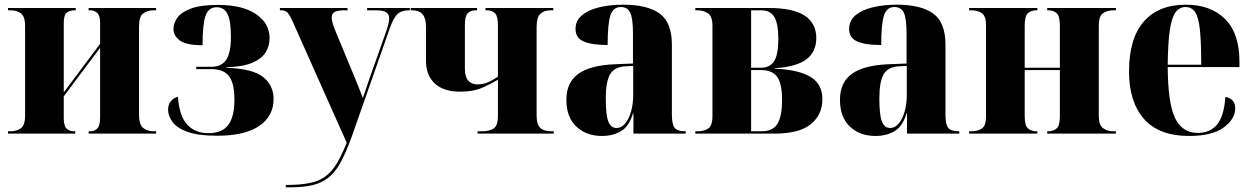

<svg xmlns="http://www.w3.org/2000/svg" viewBox="-20 -570 5344 819"><path d="M14 0V-10H25Q50 -10 68.5 -22.5Q87 -35 87 -77V-459Q87 -501 68.5 -513.5Q50 -526 25 -526H14V-536H303V-526H297Q278 -526 265 -516Q252 -506 252 -473V-176L407 -383V-474Q407 -503 395 -514.5Q383 -526 365 -526H358V-536H646V-526H635Q609 -526 591 -513Q573 -500 573 -457V-81Q573 -38 591 -24Q609 -10 635 -10H646V0H358V-10H366Q384 -10 395.5 -22.5Q407 -35 407 -69V-366L252 -159V-66Q252 -32 264.5 -21Q277 -10 295 -10H301V0Z M906 9Q827 9 781.5 -7Q736 -23 716.5 -49Q697 -75 697 -102Q697 -123 708 -137.5Q719 -152 739 -157Q745 -74 779 -38Q813 -2 869 -2Q928 -2 954 -37.5Q980 -73 980 -144Q980 -215 957 -245Q934 -275 884 -275H817V-285H881Q925 -285 945 -315Q965 -345 965 -413Q965 -482 950.5 -510.5Q936 -539 904 -539Q869 -539 856.5 -502Q844 -465 844 -377Q775 -377 747.5 -397Q720 -417 720 -446Q720 -471 736.5 -494.5Q753 -518 794.5 -533.5Q836 -549 910 -549Q1015 -549 1072.5 -509.5Q1130 -470 1130 -407Q1130 -374 1113 -346.5Q1096 -319 1055.5 -302Q1015 -285 945 -283V-281Q1058 -277 1102.5 -241.5Q1147 -206 1147 -147Q1147 -75 1086 -33Q1025 9 906 9Z M1199 219Q1259 219 1299.5 211Q1340 203 1367.5 183Q1395 163 1416 128Q1437 93 1459 39L1228 -479Q1216 -506 1206.5 -516Q1197 -526 1181 -526H1174V-536H1462L1463 -526H1450Q1420 -526 1407.5 -519Q1395 -512 1395 -495Q1395 -478 1407 -447L1492 -242Q1504 -213 1512 -192.5Q1520 -172 1528 -152Q1535 -174 1542 -193.5Q1549 -213 1555 -232L1629 -441Q1640 -474 1640 -491Q1640 -510 1627 -518Q1614 -526 1584 -526H1546V-536H1728V-526H1725Q1693 -526 1676 -510.5Q1659 -495 1644 -453L1480 14Q1456 81 1432.5 123.5Q1409 166 1380 188.5Q1351 211 1312 220Q1273 229 1219 229H1199Z M2017 0V-10H2034Q2066 -10 2085 -21.5Q2104 -33 2104 -77V-230Q2072 -211 2035 -195Q1998 -179 1943 -179Q1872 -179 1834.5 -214Q1797 -249 1797 -312V-458Q1797 -526 1739 -526H1732V-536H2015V-526H2010Q1987 -526 1975 -513.5Q1963 -501 1963 -462V-278Q1963 -242 1977.5 -226Q1992 -210 2016 -210Q2039 -210 2059 -218Q2079 -226 2104 -243V-461Q2104 -500 2092 -513Q2080 -526 2057 -526H2051V-536H2340V-526H2327Q2301 -526 2285 -511Q2269 -496 2269 -456V-77Q2269 -38 2285 -24Q2301 -10 2332 -10H2342V0Z M2548 10Q2481 10 2438.5 -30Q2396 -70 2396 -144Q2396 -219 2447.5 -255.5Q2499 -292 2604 -296L2680 -299V-427Q2680 -491 2668.5 -515.5Q2657 -540 2628 -540Q2596 -540 2584 -505Q2572 -470 2572 -378Q2503 -378 2469 -393.5Q2435 -409 2435 -446Q2435 -482 2462.5 -505Q2490 -528 2536.5 -539Q2583 -550 2638 -550Q2742 -550 2794 -512Q2846 -474 2846 -380V-81Q2846 -39 2858 -24.5Q2870 -10 2902 -10H2905V0H2682V-86H2680Q2663 -30 2628 -10Q2593 10 2548 10ZM2610 -24Q2631 -24 2647 -43.5Q2663 -63 2672 -95Q2681 -127 2681 -165V-289L2646 -287Q2600 -284 2582 -252.5Q2564 -221 2564 -150Q2564 -79 2575 -51.5Q2586 -24 2610 -24Z M2946 0V-10H2957Q2982 -10 3000.5 -21.5Q3019 -33 3019 -75V-461Q3019 -500 3000 -513Q2981 -526 2957 -526H2946V-536H3257Q3364 -536 3413 -503Q3462 -470 3462 -408Q3462 -349 3420 -317Q3378 -285 3285 -279V-277Q3385 -273 3436.5 -242.5Q3488 -212 3488 -147Q3488 -81 3439 -40.5Q3390 0 3283 0ZM3225 -281Q3265 -281 3282.5 -309.5Q3300 -338 3300 -404Q3300 -469 3283 -497.5Q3266 -526 3228 -526H3184V-281ZM3229 -10Q3276 -10 3296 -41.5Q3316 -73 3316 -146Q3316 -212 3295.5 -241.5Q3275 -271 3227 -271H3184V-10Z M3715 10Q3648 10 3605.5 -30Q3563 -70 3563 -144Q3563 -219 3614.5 -255.5Q3666 -292 3771 -296L3847 -299V-427Q3847 -491 3835.5 -515.5Q3824 -540 3795 -540Q3763 -540 3751 -505Q3739 -470 3739 -378Q3670 -378 3636 -393.5Q3602 -409 3602 -446Q3602 -482 3629.5 -505Q3657 -528 3703.5 -539Q3750 -550 3805 -550Q3909 -550 3961 -512Q4013 -474 4013 -380V-81Q4013 -39 4025 -24.5Q4037 -10 4069 -10H4072V0H3849V-86H3847Q3830 -30 3795 -10Q3760 10 3715 10ZM3777 -24Q3798 -24 3814 -43.5Q3830 -63 3839 -95Q3848 -127 3848 -165V-289L3813 -287Q3767 -284 3749 -252.5Q3731 -221 3731 -150Q3731 -79 3742 -51.5Q3753 -24 3777 -24Z M4114 0V-10H4125Q4151 -10 4168.5 -22Q4186 -34 4186 -75V-462Q4186 -501 4168.5 -513.5Q4151 -526 4125 -526H4114V-536H4405V-526H4401Q4378 -526 4364.5 -513.5Q4351 -501 4351 -461V-281H4501V-462Q4501 -501 4487.5 -513.5Q4474 -526 4451 -526H4447V-536H4740V-526H4729Q4703 -526 4685 -513.5Q4667 -501 4667 -461V-75Q4667 -37 4685 -23.5Q4703 -10 4729 -10H4740V0H4447V-10H4451Q4474 -10 4487.5 -22.5Q4501 -35 4501 -75V-271H4351V-75Q4351 -34 4365 -22Q4379 -10 4402 -10H4405V0Z M5052 10Q4924 10 4860 -62.5Q4796 -135 4796 -265Q4796 -406 4859 -478Q4922 -550 5038 -550Q5145 -550 5206 -488.5Q5267 -427 5267 -308V-284H4961Q4962 -131 4992 -67Q5022 -3 5090 -3Q5140 -3 5170.5 -37.5Q5201 -72 5207 -157Q5249 -148 5249 -108Q5249 -62 5199.5 -26Q5150 10 5052 10ZM5104 -294Q5104 -388 5098.5 -441.5Q5093 -495 5078.5 -517.5Q5064 -540 5037 -540Q5011 -540 4994.5 -517.5Q4978 -495 4970 -441.5Q4962 -388 4961 -294Z"/></svg>

Font: Noto Serif Display SemiCondensed ExtraBold
Style: Regular
Weight: 800
Width: 4
Designer: Monotype Design Team
Foundry: Monotype Imaging Inc.
Version: Version 2.009